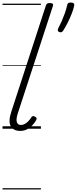

<svg xmlns="http://www.w3.org/2000/svg" viewBox="-20 -1020 608 1521"><path d="M140 17Q87 17 65.5 -19.5Q44 -56 69 -133L343 -975Q347 -987 353.5 -991.5Q360 -996 374 -996Q391 -996 397 -990Q403 -984 399 -972L120 -119Q106 -74 113.5 -52Q121 -30 146 -30Q163 -30 178 -39Q193 -48 206 -61.5Q219 -75 227 -89Q230 -95 237.5 -99Q245 -103 257 -96Q269 -90 270 -82Q271 -74 265 -66Q254 -46 236 -27Q218 -8 194 4.5Q170 17 140 17ZM450 -766Q440 -770 438 -777.5Q436 -785 442 -797Q454 -819 467.5 -849.5Q481 -880 493 -913Q505 -946 511 -975Q513 -986 518.5 -993Q524 -1000 540 -1000Q558 -1000 564 -993Q570 -986 568 -975Q561 -944 546.5 -907.5Q532 -871 514.5 -837Q497 -803 481 -778Q476 -770 469.5 -766Q463 -762 450 -766ZM0 471H304V481H0ZM0 -20H304V0H0ZM0 -505H304V-500H0ZM0 -991H304V-981H0Z"/></svg>

Font: Playwrite IE Guides
Style: Regular
Weight: 400
Designer: Veronika Burian, José Scaglione
Foundry: TypeTogether
Version: Version 1.003